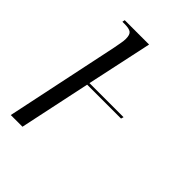

<svg xmlns="http://www.w3.org/2000/svg" viewBox="-164 -616 697 697"><g transform="rotate(45 184.5 -268.0)"><path d="M107 -438Q110 -455 112.5 -468Q115 -481 115 -491Q115 -512 106 -519Q97 -526 73 -526H62L64 -536H189L135 -284H310L307 -274H133L75 0H15Z"/></g></svg>

Font: Noto Serif Display ExtraCondensed Light
Style: Italic
Weight: 300
Width: 2
Italic angle: -12°
Designer: Monotype Design Team
Foundry: Monotype Imaging Inc.
Version: Version 2.009